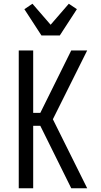

<svg xmlns="http://www.w3.org/2000/svg" viewBox="-20 -1004 540 1024"><path d="M80 0V-735H157V-402H195L360 -735H445L262 -368L445 0H360L195 -333H157V0ZM201 -815 110 -955 153 -984 250 -872 347 -984 390 -955 299 -815Z"/></svg>

Font: Iosevka Algr
Style: Regular
Weight: 400
Monospace: yes
Designer: Belleve Invis
Foundry: Belleve Invis
Version: Version 26.0.2; ttfautohint (v1.8.3)